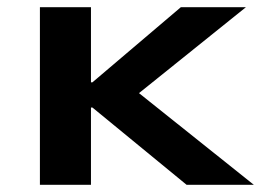

<svg xmlns="http://www.w3.org/2000/svg" viewBox="-20 -514 726 534"><path d="M91 0V-494H233V-285H237L483 -494H664L338 -232L339 -277L686 0H499L237 -215H233V0Z"/></svg>

Font: Nunito Sans 10pt Expanded
Style: Bold
Weight: 700
Width: 7
Designer: Vernon Adams
Foundry: Vernon Adams
Version: Version 3.101;gftools[0.9.27]